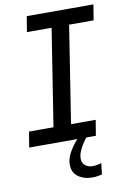

<svg xmlns="http://www.w3.org/2000/svg" viewBox="-99 -759 686 1035"><g transform="rotate(-10 244.0 -241.0)"><path d="M321 218Q274 218 241.5 193.5Q209 169 213 118Q215 93 230 65Q245 37 266.5 11.5Q288 -14 307 -33Q326 -52 335 -59L360 -40Q351 -33 338 -17Q325 -1 311 19.5Q297 40 287 61.5Q277 83 276 102Q274 129 291 143.5Q308 158 332 158Q344 158 356 156Q368 154 381 150L374 211Q366 213 351 215.5Q336 218 321 218ZM13 0 27 -85H161L244 -615H109L123 -700H488L474 -615H340L257 -85H392L378 0Z"/></g></svg>

Font: MuseoModerno
Style: Italic
Weight: 400
Italic angle: -9°
Designer: Pablo Cosgaya, Héctor Gatti, Marcela Romero, and the Authors of The MuseoModerno Project.
Foundry: Omnibus-Type Team
Version: Version 1.003